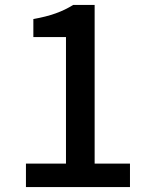

<svg xmlns="http://www.w3.org/2000/svg" viewBox="-20 -757 610 777"><path d="M85 0H506V-95H363V-737H276C233 -710 184 -692 115 -680V-607H247V-95H85Z"/></svg>

Font: Noto Sans CJK HK Medium
Style: Regular
Weight: 500
Designer: Ryoko NISHIZUKA 西塚涼子 (kana, bopomofo & ideographs); Paul D. Hunt (Latin, Greek & Cyrillic); Sandoll Communications 산돌커뮤니
Foundry: Adobe
Version: Version 2.004;hotconv 1.0.118;makeotfexe 2.5.65603